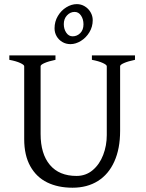

<svg xmlns="http://www.w3.org/2000/svg" viewBox="-20 -879 694 914"><path d="M551.8 -255.9Q551.8 -171.4 524.4 -110.4Q497.1 -49.3 446 -17.3Q395 14.6 325.2 14.6Q256.3 14.6 204.8 -10.5Q153.3 -35.6 124.3 -87.6Q95.2 -139.6 95.2 -216.8V-564Q95.2 -570.3 76.4 -579.1Q57.6 -587.9 24.4 -594.2V-615.2H244.1V-594.2Q211.4 -587.4 192.4 -579.1Q173.3 -570.8 173.3 -564V-241.2Q173.3 -146.5 217.5 -94Q261.7 -41.5 344.2 -41.5Q388.7 -41.5 421.4 -69.1Q454.1 -96.7 471.2 -141.4Q488.3 -186 488.3 -235.8V-564Q488.3 -570.3 469.5 -579.1Q450.7 -587.9 417.5 -594.2V-615.2H622.6V-594.2Q589.8 -587.4 570.8 -579.1Q551.8 -570.8 551.8 -564ZM239.7 -744.1Q239.7 -776.4 255.4 -802.7Q271 -829.1 295.7 -844.2Q320.3 -859.4 345.7 -859.4Q366.2 -859.4 383.5 -848.9Q400.9 -838.4 411.1 -820.8Q421.4 -803.2 421.4 -783.2Q421.4 -751.5 405.5 -725.3Q389.6 -699.2 365 -684.1Q340.3 -668.9 315.4 -668.9Q293.9 -668.9 276.6 -679.2Q259.3 -689.5 249.5 -706.5Q239.7 -723.6 239.7 -744.1ZM283.7 -764.2Q283.7 -740.7 295.4 -723.4Q307.1 -706.1 325.7 -706.1Q346.7 -706.1 362.1 -721.4Q377.4 -736.8 377.4 -763.2Q377.4 -787.6 365.7 -804.9Q354 -822.3 335.4 -822.3Q314.5 -822.3 299.1 -805.9Q283.7 -789.6 283.7 -764.2Z"/></svg>

Font: David Libre
Style: Regular
Weight: 400
Version: Version 1.000